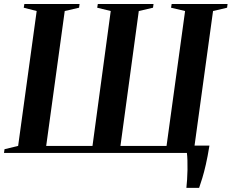

<svg xmlns="http://www.w3.org/2000/svg" viewBox="-30 -763 1156 958"><path d="M900 174.5Q902 157 903.5 133.5Q905 110 905.5 84.8Q906 59.5 905.2 37.2Q904.5 15 902.5 0L870 -36.5H1015Q1006 19 997 58.2Q988 97.5 979.5 125.2Q971 153 963.5 174.5ZM-10 0 -7.5 -18.5 60.5 -35 153 -708 88.5 -724.5 91.5 -743H367L364.5 -724.5L293 -708L200.5 -35H431.5L522.5 -708L455 -724.5L458 -743H736L733.5 -724.5L662.5 -708L571 -35H801L893.5 -708L823.5 -724.5L826.5 -743H1105.5L1103 -724.5L1033 -708L940.5 -35L1006.5 -18.5L1004 0Z"/></svg>

Font: Merriweather 144pt SemiBold
Style: Italic
Weight: 600
Italic angle: -7.8°
Version: Version 2.101